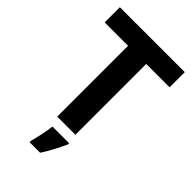

<svg xmlns="http://www.w3.org/2000/svg" viewBox="-274 -810 1127 1127"><g transform="rotate(45 289.5 -246.5)"><path d="M365 0H214V-588H20V-714H559V-588H365ZM374 71Q359 104 339 142.5Q319 181 293 221H206V208Q214 179 223 136Q232 93 236 61H374Z"/></g></svg>

Font: Noto Sans Tai Tham
Style: Bold
Weight: 700
Designer: Monotype Design Team 2013. Revised by David WIlliams 2020
Foundry: Monotype Imaging Inc.
Version: Version 2.002; ttfautohint (v1.8.4.7-5d5b)